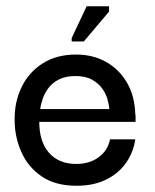

<svg xmlns="http://www.w3.org/2000/svg" viewBox="-20 -586 497 616"><path d="M226 10Q157 10 113 -20.5Q69 -51 48 -99.5Q27 -148 27 -200Q26 -259 49.5 -307Q73 -355 117.5 -383Q162 -411 224 -411Q278 -411 320 -387.5Q362 -364 387 -321.5Q412 -279 414 -221Q415 -218 415 -209.5Q415 -201 415 -195H106Q106 -131 137.5 -95.5Q169 -60 225 -60Q267 -60 296.5 -81.5Q326 -103 333 -139H414Q408 -97 384 -63Q360 -29 320 -9.5Q280 10 226 10ZM109 -236H331Q330 -247 325.5 -265Q321 -283 309 -300.5Q297 -318 276 -330Q255 -342 222 -342Q192 -342 171 -332Q150 -322 137 -305.5Q124 -289 117.5 -270.5Q111 -252 109 -236ZM249 -453H210V-464L258 -566H330V-549Z"/></svg>

Font: Darker Grotesque SemiBold
Style: Regular
Weight: 600
Designer: Gabriel Lam
Foundry: TypeRant
Version: Version 1.000;gftools[0.9.28]